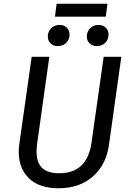

<svg xmlns="http://www.w3.org/2000/svg" viewBox="-20 -992 696 1024"><path d="M561 -218Q546 -113 475 -50.5Q404 12 292 12Q190 12 135 -40.5Q80 -93 80 -182Q80 -203 83 -224L149 -689H243L178 -225Q175 -203 175 -183Q175 -125 204.5 -96.5Q234 -68 296 -68Q445 -68 468 -231L533 -689H627ZM235 -797Q235 -824 253 -841.5Q271 -859 298 -859Q321 -859 336 -844.5Q351 -830 351 -808Q351 -781 333 -763.5Q315 -746 288 -746Q265 -746 250 -760.5Q235 -775 235 -797ZM443 -797Q443 -824 461 -841.5Q479 -859 506 -859Q529 -859 544 -844.5Q559 -830 559 -808Q559 -781 541 -763.5Q523 -746 496 -746Q473 -746 458 -760.5Q443 -775 443 -797ZM273 -903 282 -972H553L544 -903Z"/></svg>

Font: Fira Sans
Style: Italic
Weight: 400
Italic angle: -8°
Designer: bBox Type GmbH & Carrois Corporate GbR & Edenspiekermann AG
Foundry: bBox Type GmbH & Carrois Corporate GbR & Edenspiekermann AG
Version: Version 4.301